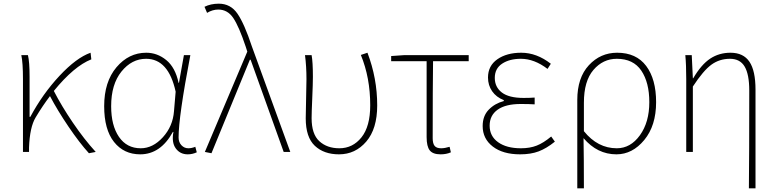

<svg xmlns="http://www.w3.org/2000/svg" viewBox="-20 -827 4227 1045"><path d="M501 0 464 7Q413 -49 353 -137.5Q293 -226 252 -304Q213 -253 174 -188Q142 -135 138 -24V0H105V-396Q105 -486 96 -527H132Q141 -491 141 -409V-191H145Q212 -316 304 -414.5Q396 -513 473 -540L477 -504Q383 -467 273 -332Q315 -250 376.5 -159.5Q438 -69 501 0Z M743 13Q654 13 600.5 -54.5Q547 -122 547 -249Q547 -382 614 -461Q681 -540 776 -540Q836 -540 885 -500Q934 -460 952 -376H954L981 -527H1016Q952 -192 952 -79Q952 -53 967.5 -36.5Q983 -20 1005 -20Q1023 -20 1043 -28L1051 2Q1027 13 1002 13Q960 13 936.5 -19.5Q913 -52 924 -109H921Q854 13 743 13ZM746 -20Q812 -20 866.5 -80Q921 -140 927 -222L936 -328Q897 -507 775 -507Q697 -507 641 -437.5Q585 -368 585 -249Q585 -144 627.5 -82Q670 -20 746 -20Z M1131 7 1095 0 1326 -546 1317 -574Q1281 -682 1250 -728.5Q1219 -775 1168 -775Q1137 -775 1107 -757L1093 -790Q1127 -807 1171 -807Q1235 -807 1272.5 -752.5Q1310 -698 1351 -574L1560 0H1524L1344 -502H1340Z M1825 13Q1743 13 1693.5 -33.5Q1644 -80 1644 -183Q1644 -218 1646 -289Q1648 -360 1648 -396Q1648 -466 1640 -527H1676Q1683 -489 1683 -409Q1683 -372 1679.5 -292.5Q1676 -213 1676 -184Q1676 -97 1718 -58.5Q1760 -20 1827 -20Q1900 -20 1947.5 -79.5Q1995 -139 1995 -254Q1995 -404 1944 -528L1980 -540Q2033 -401 2033 -253Q2033 -126 1973.5 -56.5Q1914 13 1825 13Z M2378 13Q2336 13 2319 -8.5Q2302 -30 2302 -81V-494H2109V-522L2181 -527H2531V-494H2337Q2335 -353 2335 -75Q2335 -46 2345.5 -33Q2356 -20 2381 -20Q2401 -20 2427 -28L2434 2Q2410 13 2378 13Z M2811 13Q2717 13 2662 -29.5Q2607 -72 2607 -141Q2607 -196 2640 -230Q2673 -264 2722 -277V-282Q2681 -298 2658.5 -330.5Q2636 -363 2636 -405Q2636 -469 2687 -504.5Q2738 -540 2817 -540Q2901 -540 2978 -480L2960 -452Q2888 -507 2815 -507Q2753 -507 2713 -480.5Q2673 -454 2673 -403Q2673 -353 2711.5 -323.5Q2750 -294 2830 -294Q2863 -294 2890 -296V-259Q2859 -261 2814 -261Q2732 -261 2688.5 -230Q2645 -199 2645 -143Q2645 -86 2691 -53Q2737 -20 2815 -20Q2864 -20 2901 -34.5Q2938 -49 2980 -84L3000 -56Q2954 -19 2911.5 -3Q2869 13 2811 13Z M3122 198V-283Q3122 -404 3185 -472Q3248 -540 3339 -540Q3443 -540 3497 -468Q3551 -396 3551 -271Q3551 -143 3486.5 -65Q3422 13 3335 13Q3231 13 3156 -75Q3158 31 3158 198ZM3337 -20Q3412 -20 3463 -91Q3514 -162 3514 -271Q3514 -378 3470.5 -442.5Q3427 -507 3337 -507Q3262 -507 3210 -446.5Q3158 -386 3158 -268V-113Q3233 -20 3337 -20Z M4056 198Q4058 21 4058 -334Q4058 -422 4033 -464.5Q4008 -507 3953 -507Q3896 -507 3852 -475Q3808 -443 3751 -356V0H3715V-396Q3715 -474 3710 -527H3745L3751 -401H3753Q3797 -476 3845.5 -508Q3894 -540 3956 -540Q4026 -540 4059 -491Q4092 -442 4092 -339V198Z"/></svg>

Font: Noto Sans Korean Thin
Style: Regular
Weight: 250
Designer: Ryoko NISHIZUKA  (kana & ideographs); Paul D. Hunt (Latin, Greek & Cyrillic); Wenlong ZHANG  (bopomofo); Sandoll Communi
Foundry: Adobe Systems Incorporated
Version: Version 1.0001;PS 1;hotconv 1.0.78;makeotf.lib2.5.61930